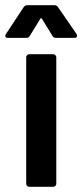

<svg xmlns="http://www.w3.org/2000/svg" viewBox="-56 -720 317 740"><path d="M45 -12V-499Q45 -504 48.5 -507.5Q52 -511 57 -511H149Q154 -511 157.5 -507.5Q161 -504 161 -499V-12Q161 -7 157.5 -3.5Q154 0 149 0H57Q52 0 48.5 -3.5Q45 -7 45 -12ZM-33 -589 35 -692Q40 -700 49 -700H154Q163 -700 168 -692L239 -589Q241 -586 241 -582Q241 -574 231 -574H160Q150 -574 146 -582L106 -647Q104 -650 102 -650Q100 -650 99 -647L59 -582Q55 -574 45 -574H-26Q-33 -574 -35 -578.5Q-37 -583 -33 -589Z"/></svg>

Font: Barlow Semi Condensed SemiBold
Style: Regular
Weight: 600
Width: 4
Designer: Jeremy Tribby
Foundry: Tribby Type
Version: Version 1.408